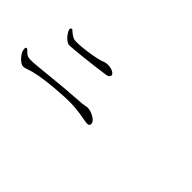

<svg xmlns="http://www.w3.org/2000/svg" viewBox="29 -1070 1442 1442"><g transform="rotate(45 750.0 -349.0)"><path d="M247.1 -127.9Q320.3 -155.3 483.4 -169.9Q593.8 -179.7 660.6 -177.7Q727.5 -175.8 802.7 -161.1Q846.7 -152.3 860.4 -155.8Q874 -159.2 873 -178.7Q871.1 -204.1 827.6 -226.6Q784.2 -249 752 -241.2Q725.6 -234.4 675.8 -232.4Q561.5 -225.6 353.5 -204.1Q262.7 -194.3 235.4 -193.4Q197.3 -191.4 180.7 -197.3Q167 -202.1 149.4 -219.7Q137.7 -232.4 132.3 -234.9Q127 -237.3 121.1 -232.9Q115.2 -228.5 121.1 -202.1Q126 -180.7 149.4 -154.3Q172.9 -127.9 195.3 -120.1Q209 -114.3 247.1 -127.9ZM586.9 -501Q591.8 -502 600.6 -502.9Q680.7 -512.7 695.3 -515.6Q710 -518.6 716.8 -526.4Q731.4 -542 714.8 -557.6Q699.2 -572.3 668 -577.1Q634.8 -582 608.4 -571.3Q566.4 -553.7 464.4 -540Q362.3 -526.4 334 -534.2Q313.5 -540 282.2 -566.4Q271.5 -577.1 268.6 -578.1Q265.6 -579.1 260.7 -576.2Q244.1 -566.4 270.5 -527.8Q296.9 -489.3 328.1 -477.5Q343.8 -471.7 586.9 -501Z"/></g></svg>

Font: Bpmf GenWan Min R
Style: R
Weight: 400
Foundry: But Ko
Version: Version 1.320